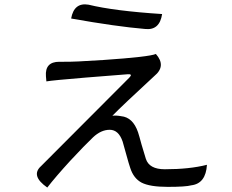

<svg xmlns="http://www.w3.org/2000/svg" viewBox="-20 -799 1040 861"><path d="M299 -716Q312 -789 377 -778Q491 -750 707 -736Q696 -662 631 -669Q501 -680 299 -716ZM679 -557Q727 -503 672 -458Q530 -327 484 -280Q502 -282 523 -278Q576 -273 599 -206Q604 -191 615 -150Q627 -109 634 -87Q649 -40 719 -40Q830 -40 908 -60Q903 24 838 32Q813 39 732 39Q652 39 615 20Q579 1 564 -46Q558 -63 546 -107Q534 -152 530 -164Q512 -217 472 -217Q433 -217 397 -183Q361 -149 295 -78Q230 -7 192 42Q116 -11 164 -54L166 -56Q206 -97 560 -451Q577 -468 552 -466L363 -451Q217 -439 188 -434L186 -457Q181 -522 246 -522H265Q310 -521 444 -530Q649 -544 679 -557Z"/></svg>

Font: Swei Toothpaste CJK TC
Style: Regular
Weight: 400
Version: Version 1.0